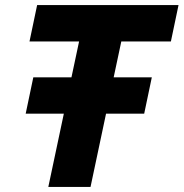

<svg xmlns="http://www.w3.org/2000/svg" viewBox="-20 -735 722 755"><path d="M170 0 231 -288H81L111 -431H261L291 -572H96L126 -715H682L652 -572H457L427 -431H577L547 -288H397L336 0Z"/></svg>

Font: Wix Madefor Text ExtraBold
Style: Italic
Weight: 800
Italic angle: -12°
Designer: Dalton Maag Ltd
Foundry: Dalton Maag Ltd
Version: Version 3.100